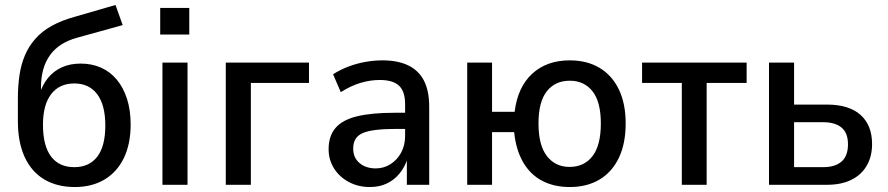

<svg xmlns="http://www.w3.org/2000/svg" viewBox="-20 -744 3574 773"><path d="M281 9Q210 9 158.5 -21.5Q107 -52 79.5 -111.5Q52 -171 52 -256V-348Q52 -398 58.5 -441.5Q65 -485 80.5 -521.5Q96 -558 122.5 -588Q149 -618 188.5 -640Q228 -662 283 -677L445 -724L474 -643L290 -592Q217 -572 181 -521.5Q145 -471 145 -392V-365H139Q151 -403 173.5 -430.5Q196 -458 229 -473Q262 -488 305 -488Q350 -488 387 -471.5Q424 -455 450.5 -423Q477 -391 491.5 -345.5Q506 -300 506 -243Q506 -164 478.5 -107.5Q451 -51 400.5 -21Q350 9 281 9ZM279 -71Q339 -71 371.5 -113Q404 -155 404 -239Q404 -321 371.5 -364.5Q339 -408 279 -408Q219 -408 186 -365Q153 -322 153 -242Q153 -157 185.5 -114Q218 -71 279 -71Z M625 -605V-712H742V-605ZM634 0V-492H735V0Z M889 0V-492H1224V-410H990V0Z M1469 9Q1422 9 1384 -11.5Q1346 -32 1324.5 -66.5Q1303 -101 1303 -143Q1303 -196 1330.5 -228.5Q1358 -261 1416.5 -275.5Q1475 -290 1569 -290H1625V-225H1576Q1528 -225 1494.5 -221Q1461 -217 1441 -208.5Q1421 -200 1411.5 -184.5Q1402 -169 1402 -146Q1402 -109 1427.5 -87.5Q1453 -66 1493 -66Q1525 -66 1552 -83Q1579 -100 1595 -129.5Q1611 -159 1611 -197V-324Q1611 -376 1586.5 -399Q1562 -422 1509 -422Q1471 -422 1432 -410.5Q1393 -399 1352 -373L1321 -445Q1349 -463 1381.5 -475.5Q1414 -488 1449.5 -494.5Q1485 -501 1520 -501Q1581 -501 1623 -481Q1665 -461 1686.5 -420Q1708 -379 1708 -314V0H1618V-106H1621Q1610 -72 1589 -46Q1568 -20 1538 -5.5Q1508 9 1469 9Z M2274 9Q2210 9 2162 -16.5Q2114 -42 2085.5 -92Q2057 -142 2050 -212H1961V0H1861V-492H1961V-294H2052Q2064 -393 2122.5 -447Q2181 -501 2274 -501Q2343 -501 2393.5 -471Q2444 -441 2471.5 -384Q2499 -327 2499 -247Q2499 -166 2471.5 -108.5Q2444 -51 2393.5 -21Q2343 9 2274 9ZM2273 -72Q2332 -72 2365.5 -115.5Q2399 -159 2399 -247Q2399 -334 2365.5 -376.5Q2332 -419 2274 -419Q2215 -419 2181.5 -376.5Q2148 -334 2148 -247Q2148 -159 2182 -115.5Q2216 -72 2273 -72Z M2725 0V-410H2565V-492H2986V-410H2825V0Z M3076 0V-492H3177V-323H3309Q3398 -323 3444.5 -281.5Q3491 -240 3491 -164Q3491 -114 3469.5 -77Q3448 -40 3407.5 -20Q3367 0 3309 0ZM3177 -71H3294Q3342 -71 3368 -93.5Q3394 -116 3394 -163Q3394 -209 3368 -230.5Q3342 -252 3294 -252H3177Z"/></svg>

Font: Nunito Sans 10pt SemiCondensed SemiBold
Style: Regular
Weight: 600
Width: 4
Designer: Vernon Adams
Foundry: Vernon Adams
Version: Version 3.101;gftools[0.9.27]